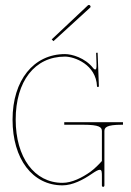

<svg xmlns="http://www.w3.org/2000/svg" viewBox="-20 -737 522 765"><path d="M186 -580 193 -573 339.5 -707C342.5 -710 340 -714 338.5 -715.5C337 -717 333 -718.5 330 -715.5ZM346 -44.5C362 -55.5 371.5 -60.5 377.5 -60.5C386 -60.5 386 -50 386 -33.5V2.5C386 6 389 7.5 391 7.5C394.5 7.5 396 4 396 2.5V-214.5C396 -229 404 -240 465.5 -240H470V-250H236V-240H311C377 -240 386 -230 386 -214.5V-95.5C376.5 -84.5 357 -64.5 339.5 -52C307.5 -29.5 267 -8.5 229 -8.5C117 -8.5 42.5 -109.5 42.5 -260.5C42.5 -413 118 -511.5 239 -511.5C276.5 -511.5 363 -480 366.5 -393C366.5 -391.5 369 -390 370.5 -390C372 -390 374 -392 374 -393.5L369 -527L363 -526.5L364.5 -483.5C364.5 -478 365.5 -462.5 361 -460.5C358 -459.5 355.5 -460.5 350.5 -466.5C319 -506.5 266.5 -521.5 239 -521.5C114 -521.5 30 -417 30 -260.5C30 -103.5 109.5 1.5 229 1.5C269 1.5 312 -21 346 -44.5Z"/></svg>

Font: ZnikomitSC
Style: Regular
Weight: 100
Designer: gluk
Foundry: gluk
Version: Version 0.55